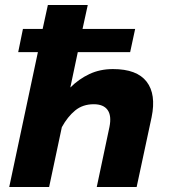

<svg xmlns="http://www.w3.org/2000/svg" viewBox="-20 -750 682 770"><path d="M17 0 132 -541H53L72 -634H151L172 -730H332L311 -634H522L502 -541H292L262 -399Q296 -433 338.5 -453Q381 -473 433 -473Q529 -473 568 -422.5Q607 -372 588 -280L528 0H368L419 -241Q428 -286 411.5 -309Q395 -332 356 -332Q312 -332 281.5 -307Q251 -282 228 -240L177 0Z"/></svg>

Font: Raleway ExtraBold
Style: Italic
Weight: 800
Italic angle: -12°
Designer: Matt McInerney, Pablo Impallari, Rodrigo Fuenzalida
Foundry: Matt McInerney, Pablo Impallari, Rodrigo Fuenzalida
Version: Version 4.026